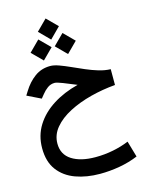

<svg xmlns="http://www.w3.org/2000/svg" viewBox="-157 -868 998 1300"><g transform="rotate(-15 342.5 -218.0)"><path d="M293.9 -774.4 367.7 -700.7 293.9 -626.5 220.2 -700.7ZM378.9 -649.9 452.6 -576.2 378.9 -502.4 305.2 -576.2ZM209.5 -649.9 283.2 -576.2 209.5 -502.4 135.7 -576.2ZM631.3 -328.6V-217.8Q543 -210.4 457.8 -188.5Q372.6 -166.5 303.5 -130.6Q234.4 -94.7 193.1 -45.4Q151.9 3.9 151.9 65.4Q151.9 141.6 213.4 180.9Q274.9 220.2 378.9 220.2Q442.9 220.2 503.4 208Q564 195.8 614.3 174.8L647 287.6Q586.4 313 517.3 325.2Q448.2 337.4 379.4 337.4Q285.2 337.4 209.2 309.8Q133.3 282.2 88.6 222.9Q43.9 163.6 43.9 68.8Q43.9 -20 87.9 -90.1Q131.8 -160.2 209.2 -209.5Q286.6 -258.8 387.2 -284.2Q335.9 -305.7 295.2 -321.5Q254.4 -337.4 239.7 -337.4Q211.9 -337.4 189.7 -321.3Q167.5 -305.2 150.4 -283.2L128.9 -256.8L32.7 -303.7L49.3 -330.1Q84 -386.7 131.1 -421.1Q178.2 -455.6 240.2 -455.6Q266.1 -455.6 301.3 -442.9Q336.4 -430.2 377.4 -411.6Q418.5 -393.1 461.9 -374.3Q505.4 -355.5 548.6 -342.5Q591.8 -329.6 631.3 -328.6Z"/></g></svg>

Font: Vazirmatn UI FD SemiBold
Style: Regular
Weight: 600
Designer: Saber Rastikerdar
Foundry: Saber Rastikerdar
Version: Version 33.003